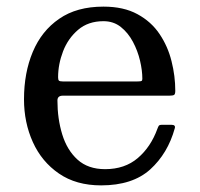

<svg xmlns="http://www.w3.org/2000/svg" viewBox="-20 -550 603 580"><path d="M52.5 -250C52.5 -203.3 61.4 -160.2 79.2 -120.8C97.1 -81.2 123.3 -49.6 158 -25.8C192.7 -1.9 235.2 10 285.5 10C348.8 10 398.2 -6.1 433.8 -38.2C469.2 -70.4 494 -111.8 508 -162.5C510 -169.5 506.7 -173 498 -173H469C464 -173 460.8 -171.9 459.5 -169.8C458.2 -167.6 456.8 -164.7 455.5 -161C442.2 -124.3 422.4 -94.8 396.2 -72.5C370.1 -50.2 337.2 -39 297.5 -39C263.2 -39 235.4 -48.6 214.2 -67.8C193.1 -86.9 177.7 -112.3 168 -144C158.3 -175.7 153.5 -209.8 153.5 -246.5C153.5 -256.2 159 -261 170 -261H491.5C498.5 -261 503.2 -261.8 505.8 -263.2C508.2 -264.8 509.5 -268.8 509.5 -275.5C509.5 -305.2 505.8 -335 498.2 -365C490.8 -395 478.7 -422.4 462 -447.2C445.3 -472.1 423.1 -492.1 395.2 -507.2C367.4 -522.4 333.2 -530 292.5 -530C238.8 -530 194.2 -517.8 158.8 -493.2C123.2 -468.8 96.7 -435.4 79 -393.2C61.3 -351.1 52.5 -303.3 52.5 -250ZM169.5 -304C163.5 -304 159.7 -304.8 158 -306.5C156.3 -308.2 155.5 -311.5 155.5 -316.5C155.5 -342.8 160.5 -369 170.5 -395C180.5 -421 195.7 -442.7 216 -460C236.3 -477.3 261.8 -486 292.5 -486C312.8 -486 330.3 -480.2 345 -468.5C359.7 -456.8 371.8 -441.9 381.5 -423.8C391.2 -405.6 398.3 -386.6 403 -366.8C407.7 -346.9 410 -328.7 410 -312C410 -308.7 409.2 -306.5 407.8 -305.5C406.2 -304.5 402.2 -304 395.5 -304Z"/></svg>

Font: Besley*
Style: Regular
Weight: 400
Designer: Owen Earl
Foundry: indestructible type*
Version: Version 3.000; ttfautohint (v1.8.3)